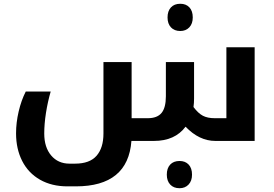

<svg xmlns="http://www.w3.org/2000/svg" viewBox="-20 -745 1451 1015"><path d="M761.2 -120.1Q811 -120.1 834 -147.9Q856.9 -175.8 856.9 -235.8V-417H1005.9V-224.1Q1005.9 -199.7 1002.9 -179.2Q1027.8 -146 1052.5 -133.1Q1077.1 -120.1 1115.2 -120.1H1176.8V-495.1H1326.2V0H1118.2Q1033.2 0 960.9 -75.2Q904.8 0 793.9 0H674.8Q656.7 240.2 380.9 240.2H336.9Q253.4 240.2 191.7 205.1Q129.9 169.9 97.4 106.2Q64.9 42.5 64.9 -40Q64.9 -96.7 78.6 -155.5Q92.3 -214.4 116.2 -261.2H248Q232.4 -207.5 223.1 -148.7Q213.9 -89.8 213.9 -39.1Q213.9 33.7 250.5 76.9Q287.1 120.1 347.2 120.1H377Q454.1 120.1 490.5 78.4Q526.9 36.6 526.9 -39.1V-417H675.8V-120.1ZM933.1 -581.1Q901.9 -581.1 883.8 -600.3Q865.7 -619.6 865.7 -652.8Q865.7 -686.5 883.5 -705.8Q901.4 -725.1 933.1 -725.1Q963.4 -725.1 981.2 -706.1Q999 -687 999 -652.8Q999 -619.6 980.7 -600.3Q962.4 -581.1 933.1 -581.1ZM929.2 250Q897.9 250 879.9 230.7Q861.8 211.4 861.8 178.2Q861.8 144.5 879.6 125.2Q897.5 106 929.2 106Q959.5 106 977.3 125Q995.1 144 995.1 178.2Q995.1 211.4 976.8 230.7Q958.5 250 929.2 250Z"/></svg>

Font: Noto Sans Kufi Arabic
Style: Bold
Weight: 700
Designer: Monotype Design team
Foundry: Monotype Imaging Inc.
Version: Version 1.02